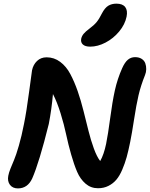

<svg xmlns="http://www.w3.org/2000/svg" viewBox="-20 -1027 829 1062"><path d="M479 -769Q451.2 -769 438.2 -781Q425.3 -793 429.2 -813Q432.6 -828.1 442.9 -840.3Q453.1 -852.5 474.1 -868.2Q500.5 -887.7 514.9 -905.5Q529.3 -923.3 543.9 -953.1Q560.1 -983.9 579.1 -995.4Q598.1 -1006.8 624 -1006.8Q658.2 -1006.8 672.6 -988Q687 -969.2 680.2 -935.1Q671.4 -891.6 639.2 -852.8Q606.9 -814 563.7 -791.5Q520.5 -769 479 -769ZM79.1 15.1Q49.8 15.1 34.9 -4.9Q20 -24.9 25.9 -55.2Q28.8 -71.3 38.1 -94.7Q47.4 -118.2 58.1 -143.1Q68.8 -168 84.2 -220.9Q99.6 -273.9 112.8 -341.8Q126.5 -409.2 141.1 -519.8Q155.8 -630.4 157.2 -638.2Q163.6 -669.4 184.8 -689.7Q206.1 -710 237.8 -710Q279.3 -710 313 -684.8Q346.7 -659.7 369.1 -617.2Q391.6 -574.7 409.7 -522.7Q427.7 -470.7 442.1 -412.8Q456.5 -355 469.5 -303.2Q482.4 -251.5 499 -205.8Q515.6 -160.2 534.2 -136.2Q554.7 -172.4 566.9 -231Q577.6 -283.7 589.4 -373Q601.1 -462.4 615.2 -526.6Q629.4 -590.8 655.8 -649.9Q670.4 -682.6 687.5 -696.8Q704.6 -710.9 727.1 -710.9Q749 -710.9 763.7 -701.4Q778.3 -691.9 783.7 -676.8Q789.1 -661.6 788.8 -644.5Q788.6 -627.4 782.2 -611.8Q758.8 -553.7 746.3 -500.2Q733.9 -446.8 721.7 -367.2Q709.5 -287.6 700.2 -242.2Q690.4 -193.4 680.7 -158.2Q670.9 -123 656.2 -88.6Q641.6 -54.2 623.5 -33Q605.5 -11.7 579.8 1.2Q554.2 14.2 522 14.2Q482.4 14.2 453.1 -11.2Q423.8 -36.6 406.7 -76.4Q389.6 -116.2 373.5 -172.6Q357.4 -229 345.9 -283.2Q334.5 -337.4 315.2 -399.9Q295.9 -462.4 272.9 -506.8Q265.6 -422.9 250 -341.8Q196.8 -127.9 158.2 -40Q132.8 15.1 79.1 15.1Z"/></svg>

Font: Shantell Sans Normal
Style: Italic
Weight: 600
Italic angle: -11.31°
Designer: Stephen Nixon, Anya Danilova, Shantell Martin
Foundry: Arrow Type
Version: Version 1.006;[559af2be0]